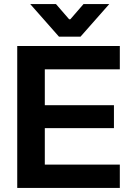

<svg xmlns="http://www.w3.org/2000/svg" viewBox="-20 -927 646 947"><path d="M65 -700H571V-585H201V-408H542V-295H201V-115H571V0H65ZM129 -907H256L321 -832H327L392 -907H519L377 -746H271Z"/></svg>

Font: Chakra Petch
Style: Bold
Weight: 700
Designer: Katatrad Aksorn Co.,Ltd.
Foundry: Cadson Demak Co.,Ltd.
Version: Version 1.000; ttfautohint (v1.6)